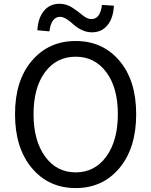

<svg xmlns="http://www.w3.org/2000/svg" viewBox="-20 -959 781 992"><path d="M57.6 -369.1Q57.6 -543 144.5 -645Q231.4 -747.1 371.1 -747.1Q510.7 -747.1 597.2 -645Q683.6 -543 683.6 -369.1Q683.6 -194.3 597.2 -90.8Q510.7 12.7 371.1 12.7Q231.4 12.7 144.5 -90.8Q57.6 -194.3 57.6 -369.1ZM371.1 -666Q271.5 -666 212.4 -585.9Q153.3 -505.9 153.3 -369.1Q153.3 -232.4 212.9 -150.4Q272.5 -68.4 371.1 -68.4Q469.7 -68.4 529.3 -150.4Q588.9 -232.4 588.9 -369.1Q588.9 -505.9 529.3 -585.9Q469.7 -666 371.1 -666ZM455.1 -792Q426.8 -792 401.4 -804.7Q376 -817.4 360.4 -832Q344.7 -846.7 325.7 -859.4Q306.6 -872.1 290 -872.1Q267.6 -872.1 253.4 -852.5Q239.3 -833 235.4 -796.9L172.9 -802.7Q176.8 -866.2 207 -902.8Q237.3 -939.5 287.1 -939.5Q323.2 -939.5 353 -919.9Q382.8 -900.4 406.7 -880.4Q430.7 -860.4 452.1 -860.4Q498 -860.4 506.8 -933.6L568.4 -929.7Q565.4 -865.2 535.2 -828.6Q504.9 -792 455.1 -792Z"/></svg>

Font: GenYoGothic TW TTF Regular
Style: Regular
Weight: 400
Version: Version 1.300